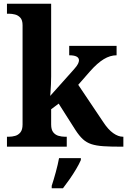

<svg xmlns="http://www.w3.org/2000/svg" viewBox="-20 -780 676 1021"><path d="M17 0V-53H29Q44 -53 60.5 -57.5Q77 -62 88.5 -76Q100 -90 100 -118V-646Q100 -673 88 -686Q76 -699 59.5 -703Q43 -707 29 -707H17V-760H252V-374Q252 -356 251 -331.5Q250 -307 248.5 -288.5Q247 -270 247 -270L373 -411Q390 -430 395 -441Q400 -452 400 -459Q400 -486 348 -486V-536H600V-486Q566 -486 532 -465.5Q498 -445 459 -401L396 -329L529 -131Q555 -91 582 -72Q609 -53 633 -53H636V0H622Q567 0 529.5 -2.5Q492 -5 466 -13.5Q440 -22 420.5 -40Q401 -58 381 -89L292 -229L252 -199V-118Q252 -90 263.5 -76Q275 -62 292 -57.5Q309 -53 323 -53H335V0ZM255 208Q265 178 276.5 136Q288 94 294 61H410V71Q401 92 385 119Q369 146 350.5 172.5Q332 199 315 221H255Z"/></svg>

Font: Noto Serif Bengali
Style: Bold
Weight: 700
Designer: Juan Bruce, Universal Thirst, Indian Type Foundry and the Monotype Design Team.
Foundry: Monotype Imaging Inc.
Version: Version 2.003; ttfautohint (v1.8.4.7-5d5b)